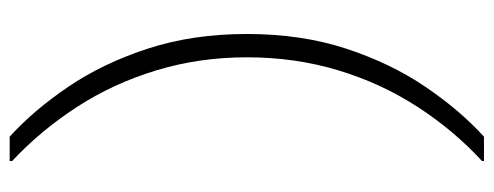

<svg xmlns="http://www.w3.org/2000/svg" viewBox="-324 -526 996 387"><g transform="rotate(90 173.5 -333.0)"><path d="M256 145Q203 97 155.5 27Q108 -43 78.5 -133.5Q49 -224 49 -333Q49 -443 78.5 -533Q108 -623 155.5 -693Q203 -763 256 -811H305V-807Q243 -750 195.5 -676.5Q148 -603 122 -516.5Q96 -430 96 -333Q96 -237 122.5 -150Q149 -63 196.5 10Q244 83 305 140V145Z"/></g></svg>

Font: DM Sans 12pt ExtraLight
Style: Regular
Weight: 250
Version: Version 4.004;gftools[0.9.30]